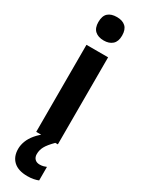

<svg xmlns="http://www.w3.org/2000/svg" viewBox="-258 -787 777 1045"><g transform="rotate(30 130.0 -264.0)"><path d="M198 -547V0H62V-547ZM131 -761Q166 -761 185.5 -743Q205 -725 205 -687Q205 -650 185 -632Q165 -614 131 -614Q96 -614 76 -632Q56 -650 56 -687Q56 -726 75.5 -743.5Q95 -761 131 -761ZM125 103Q125 122 136 133.5Q147 145 167 145Q180 145 190.5 142Q201 139 208 136V221Q196 226 179 229.5Q162 233 140 233Q83 233 53 205.5Q23 178 23 129Q23 105 32.5 80Q42 55 62.5 30.5Q83 6 115 -17L182 0Q149 33 137 55.5Q125 78 125 103Z"/></g></svg>

Font: Noto Sans Khmer Condensed
Style: Bold
Weight: 700
Width: 3
Designer: Danh Hong and the Monotype Design Team
Foundry: Monotype Imaging Inc.
Version: Version 2.004